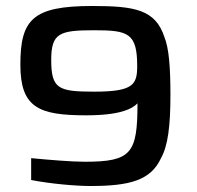

<svg xmlns="http://www.w3.org/2000/svg" viewBox="-20 -614 659 641"><path d="M529 -490C499 -582 430 -594 288 -594C89 -594 48 -549 48 -398C48 -254 110 -229 268 -229C379 -229 421 -250 439 -269C439 -102 419 -74 263 -74C220 -74 147 -80 84 -86V-13C151 0 235 7 282 7C413 7 483 -12 517 -85C541 -127 549 -195 549 -297C549 -389 544 -453 529 -490ZM295 -308C175 -308 151 -317 151 -414C151 -504 179 -513 295 -513C407 -513 438 -504 438 -394C438 -332 426 -308 295 -308Z"/></svg>

Font: Saira UNSAM Medium SC
Style: Regular
Weight: 500
Designer: Hector Gatti with collaboration of the Omnibus-Type team
Foundry: Omnibus-Type
Version: Version 1.072;PS 001.072;hotconv 1.0.88;makeotf.lib2.5.64775